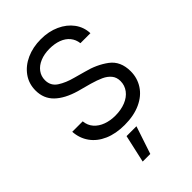

<svg xmlns="http://www.w3.org/2000/svg" viewBox="-280 -819 1167 1167"><g transform="rotate(-45 303.5 -235.0)"><path d="M439.5 -588.4C453.1 -571.8 461.3 -552.1 463.9 -529.3H549.8C548.5 -565.1 537.4 -597.2 516.6 -625.5C495.8 -653.8 467.4 -676.1 431.6 -692.4C395.8 -708.7 355.5 -716.8 310.5 -716.8C265 -716.8 223.8 -708.5 187 -691.9C150.2 -675.3 121.1 -652 99.6 -622.1C78.1 -592.1 67.4 -557.6 67.4 -518.6C67.4 -472.3 82.8 -434.2 113.8 -404.3C144.7 -374.3 189.1 -350.9 247.1 -334L334 -310.5C363.3 -302.1 387.9 -293.3 407.7 -284.2C427.6 -275.1 443.5 -263.2 455.6 -248.5C467.6 -233.9 473.6 -215.8 473.6 -194.3C473.6 -169.6 466.3 -147.5 451.7 -127.9C437 -108.4 416.7 -93.4 390.6 -83C364.6 -72.6 335.3 -67.4 302.7 -67.4C274.1 -67.4 247.7 -71.8 223.6 -80.6C199.5 -89.4 179.9 -102.4 164.6 -119.6C149.3 -136.9 140.3 -158.2 137.7 -183.6H47.9C50.5 -144.5 62.3 -110.2 83.5 -80.6C104.7 -50.9 134 -28 171.4 -11.7C208.8 4.6 252.6 12.7 302.7 12.7C356.1 12.7 402.2 3.7 440.9 -14.2C479.7 -32.1 509.1 -56.6 529.3 -87.9C549.5 -119.1 559.6 -154 559.6 -192.4C559.6 -250.3 539.9 -293.9 500.5 -323.2C461.1 -352.5 414.1 -374 359.4 -387.7L289.1 -407.2C251.3 -417 219.1 -430.5 192.4 -447.8C165.7 -465 152.3 -489.9 152.3 -522.5C152.3 -545.2 158.9 -565.4 171.9 -583C184.9 -600.6 203.1 -614.3 226.6 -624C250 -633.8 277 -638.7 307.6 -638.7C336.3 -638.7 362 -634.4 384.8 -626C407.6 -617.5 425.8 -605 439.5 -588.4ZM262.7 68.4 222.7 247.1H288.1L347.7 68.4Z"/></g></svg>

Font: Pretendard Variable
Style: Regular
Weight: 400
Designer: Base glyphs from Inter by Rasmus Andersson; Hangeul glyphs from Noto Sans CJK(Source Han Sans) by Jang Soo-young and Kan
Foundry: Kil Hyung-jin
Version: Version 1.309;Glyphs 3.2 (3225)